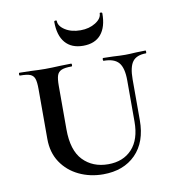

<svg xmlns="http://www.w3.org/2000/svg" viewBox="-77 -726 726 806"><g transform="rotate(-10 286.0 -322.5)"><path d="M383 -456Q380 -456 380 -462Q380 -468 383 -468L424 -467Q456 -465 477 -465Q493 -465 523 -467L563 -468Q565 -468 565 -462Q565 -456 563 -456Q523 -456 506 -433.5Q489 -411 489 -358V-184Q489 -91 437.5 -39Q386 13 299 13Q243 13 196 -9.5Q149 -32 121 -74Q93 -116 93 -174V-387Q93 -417 88 -431Q83 -445 69.5 -450.5Q56 -456 26 -456Q23 -456 23 -462Q23 -468 26 -468L73 -467Q111 -465 135 -465Q161 -465 201 -467L246 -468Q249 -468 249 -462Q249 -456 246 -456Q217 -456 203 -450Q189 -444 184 -429.5Q179 -415 179 -385V-200Q179 -110 220 -67.5Q261 -25 327 -25Q391 -25 428.5 -65.5Q466 -106 466 -182V-358Q466 -411 447 -433.5Q428 -456 383 -456ZM218 -655Q218 -633 244.5 -616Q271 -599 310 -599Q347 -599 374 -616Q401 -633 401 -655Q401 -658 406.5 -657.5Q412 -657 412 -653Q412 -595 386 -564Q360 -533 310 -533Q260 -533 233.5 -564Q207 -595 207 -653Q207 -657 212.5 -657.5Q218 -658 218 -655Z"/></g></svg>

Font: Cormorant SC SemiBold
Style: Regular
Weight: 600
Designer: Christian Thalmann (Catharsis Fonts)
Version: Version 3.000